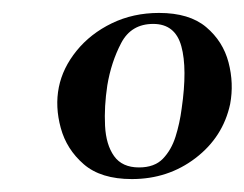

<svg xmlns="http://www.w3.org/2000/svg" viewBox="-20 -650 378 297"><path d="M184 -373Q136 -373 109.5 -396Q83 -419 74 -452Q65 -485 71 -515Q77 -545 98.5 -571.5Q120 -598 153 -614Q186 -630 226 -630Q273 -630 299 -608Q325 -586 333.5 -553.5Q342 -521 336 -489Q325 -438 282.5 -405.5Q240 -373 184 -373ZM195 -391Q219 -391 232 -404.5Q245 -418 251.5 -438.5Q258 -459 261 -482Q270 -544 260.5 -578.5Q251 -613 217 -613Q183 -613 167.5 -583.5Q152 -554 146 -518Q141 -485 142.5 -455.5Q144 -426 156.5 -408.5Q169 -391 195 -391Z"/></svg>

Font: Cormorant Infant Light SemiBold
Style: Italic
Weight: 600
Italic angle: -10°
Version: Version 4.001